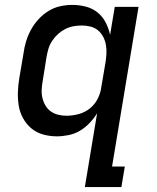

<svg xmlns="http://www.w3.org/2000/svg" viewBox="-20 -548 640 783"><path d="M251 -76Q275 -76 300 -82.5Q325 -89 345.5 -105Q366 -121 378 -144.5Q390 -168 393 -192L410 -292Q413 -310 414 -328.5Q415 -347 412 -364.5Q409 -382 401 -397.5Q393 -413 380 -424Q367 -435 349.5 -439.5Q332 -444 314 -444Q297 -444 280 -441Q263 -438 247 -430Q231 -422 217.5 -410Q204 -398 193.5 -382.5Q183 -367 178 -350.5Q173 -334 170 -317L154 -217Q151 -200 150 -182.5Q149 -165 153 -148.5Q157 -132 165.5 -117.5Q174 -103 187.5 -93.5Q201 -84 217.5 -80Q234 -76 251 -76ZM326 215 376 -86Q363 -65 345 -46Q327 -27 305.5 -14.5Q284 -2 259.5 3Q235 8 212 8Q183 8 156 0.5Q129 -7 108.5 -24Q88 -41 74.5 -65Q61 -89 56.5 -116.5Q52 -144 53 -173Q54 -202 59 -231L76 -331Q79 -355 86.5 -379.5Q94 -404 106.5 -427Q119 -450 137 -469.5Q155 -489 177.5 -503Q200 -517 225 -522.5Q250 -528 275 -528Q303 -528 330 -521Q357 -514 377.5 -497.5Q398 -481 410.5 -457Q423 -433 429 -406L448 -520H545L437 131H489L475 215Z"/></svg>

Font: Iosevka Md Ex Obl
Style: Regular
Weight: 500
Width: 7
Italic angle: -9°
Monospace: yes
Designer: Belleve Invis
Foundry: Belleve Invis
Version: Version 32.5.0; ttfautohint (v1.8.4)